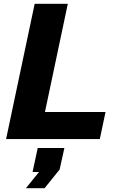

<svg xmlns="http://www.w3.org/2000/svg" viewBox="-20 -730 633 1008"><path d="M12 0H504L534 -142H216L336 -710H162ZM116 258H214L293 160L318 47H178L151 173H185Z"/></svg>

Font: Geist ExtraBold
Style: Italic
Weight: 800
Italic angle: -12°
Designer: Basement.studio, Andrés Briganti, Mateo Zaragoza
Foundry: Basement.studio, Vercel, Andrés Briganti, Guido Ferreyra, Mateo Zaragoza
Version: Version 1.500